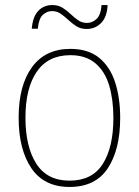

<svg xmlns="http://www.w3.org/2000/svg" viewBox="-20 -732 552 762"><path d="M457 -264Q457 -139 408 -64.5Q359 10 256 10Q155 10 104.5 -64.5Q54 -139 54 -265Q54 -393 107 -465.5Q160 -538 259 -538Q330 -538 373.5 -502.5Q417 -467 437 -405Q457 -343 457 -264ZM81 -265Q81 -150 124 -82.5Q167 -15 256 -15Q346 -15 388 -81.5Q430 -148 430 -264Q430 -336 413.5 -392Q397 -448 359 -480.5Q321 -513 259 -513Q171 -513 126 -447.5Q81 -382 81 -265ZM106 -618Q110 -666 132 -689Q154 -712 188 -712Q211 -712 228.5 -701Q246 -690 260.5 -676Q275 -662 290.5 -651.5Q306 -641 325 -641Q346 -641 363 -656.5Q380 -672 383 -712H407Q405 -665 381.5 -641Q358 -617 324 -617Q300 -617 283 -628Q266 -639 251 -653Q236 -667 221 -677.5Q206 -688 186 -688Q167 -688 150.5 -673.5Q134 -659 130 -618Z"/></svg>

Font: Noto Sans Khmer UI SemiCondensed Thin
Style: Regular
Weight: 100
Width: 4
Designer: Danh Hong and the Monotype Design Team
Foundry: Monotype Imaging Inc.
Version: Version 2.002; ttfautohint (v1.8.4.7-5d5b)